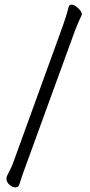

<svg xmlns="http://www.w3.org/2000/svg" viewBox="-20 -771 390 833"><path d="M253 -660Q258 -674 265 -696Q272 -718 277 -738Q280 -751 290 -751Q299 -751 309.5 -743.5Q320 -736 327.5 -726.5Q335 -717 335 -709Q335 -706 334 -705Q327 -690 320 -674Q313 -658 306 -640L90 -47Q83 -28 76.5 -9.5Q70 9 64 29Q60 42 47 42Q34 42 21 30.5Q8 19 8 4Q8 -3 11 -9Q29 -42 39 -70Z"/></svg>

Font: Klee One SemiBold
Style: Regular
Weight: 600
Designer: Fontworks Inc.
Foundry: Fontworks Inc.
Version: Version 1.00;January 12, 2022;FontCreator 13.0.0.2683 64-bit